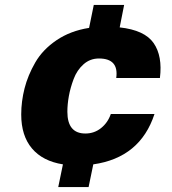

<svg xmlns="http://www.w3.org/2000/svg" viewBox="-20 -744 697 778"><path d="M483 -724 465 -633Q566 -622 602.5 -569.5Q639 -517 628 -428H451Q462 -507 381 -507Q345 -507 318.5 -483.5Q292 -460 278.5 -424Q265 -388 259 -354.5Q253 -321 253 -291Q253 -203 326 -203Q362 -203 389.5 -225Q417 -247 429 -282H606Q548 -105 358 -78L339 14H216L235 -78Q153 -91 109.5 -142.5Q66 -194 66 -280Q66 -333 79.5 -386Q93 -439 123 -491Q153 -543 209 -581Q265 -619 341 -631L360 -724Z"/></svg>

Font: Nacelle Heavy
Style: Italic
Weight: 800
Italic angle: -12°
Designer: Sora Sagano
Foundry: Sora Sagano
Version: Version 1.000;FEAKit 1.0